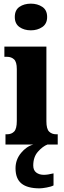

<svg xmlns="http://www.w3.org/2000/svg" viewBox="-20 -791 353 1051"><path d="M149 -625Q112 -625 86.5 -643Q61 -661 61 -698Q61 -736 86.5 -753.5Q112 -771 149 -771Q185 -771 211.5 -753.5Q238 -736 238 -698Q238 -661 211.5 -643Q185 -625 149 -625ZM10 0V-56H19Q43 -56 57.5 -71Q72 -86 72 -129V-413Q72 -452 57 -466Q42 -480 19 -480H4V-536H234V-127Q234 -85 249 -70.5Q264 -56 287 -56H296V0ZM197 240Q130 240 97.5 213.5Q65 187 65 130Q65 83 95 46.5Q125 10 163 0H240Q214 10 188 39Q162 68 162 115Q162 141 178.5 153.5Q195 166 220 166Q241 166 273 158V224Q260 231 235 235.5Q210 240 197 240Z"/></svg>

Font: Noto Serif Bengali ExtraCondensed Black
Style: Regular
Weight: 900
Width: 2
Designer: Juan Bruce, Universal Thirst, Indian Type Foundry and the Monotype Design Team.
Foundry: Monotype Imaging Inc.
Version: Version 2.003; ttfautohint (v1.8.4.7-5d5b)